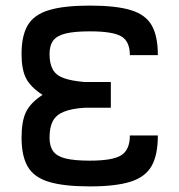

<svg xmlns="http://www.w3.org/2000/svg" viewBox="-20 -652 640 686"><path d="M301 14Q209 14 155.5 -2Q102 -18 79.5 -56Q57 -94 57 -160Q57 -219 73 -252Q89 -285 132 -313Q89 -341 73 -372.5Q57 -404 57 -459Q57 -525 79.5 -562.5Q102 -600 155.5 -616Q209 -632 301 -632Q394 -632 447 -616Q500 -600 522 -561.5Q544 -523 544 -455H444Q444 -504 413.5 -522Q383 -540 301 -540Q247 -540 215.5 -532.5Q184 -525 170.5 -507.5Q157 -490 157 -459Q157 -425 168.5 -404Q180 -383 207.5 -373Q235 -363 282 -359H376V-267H282Q235 -264 207.5 -252.5Q180 -241 168.5 -219Q157 -197 157 -160Q157 -129 170.5 -111Q184 -93 215.5 -85.5Q247 -78 301 -78Q383 -78 413.5 -97.5Q444 -117 444 -168H544Q544 -99 522 -59.5Q500 -20 447 -3Q394 14 301 14Z"/></svg>

Font: Victor Mono Thin
Style: Regular
Weight: 100
Monospace: yes
Designer: Rune Bjørnerås
Version: Version 1.561;gftools[0.9.30]